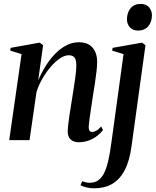

<svg xmlns="http://www.w3.org/2000/svg" viewBox="-20 -738 820 1011"><path d="M181 -314Q197.5 -353.5 220 -389.8Q242.5 -426 270 -454.2Q297.5 -482.5 329 -499Q360.5 -515.5 394.5 -515.5Q443.5 -515.5 467.5 -487Q491.5 -458.5 491.5 -412Q491.5 -391 488.2 -362.5Q485 -334 480 -301.2Q475 -268.5 469.5 -234.5Q465 -203.5 460 -171.2Q455 -139 451.5 -112.8Q448 -86.5 447 -72Q447 -56 451.5 -49.5Q456 -43 465 -43Q474.5 -43 486.5 -49.5Q498.5 -56 512.5 -72L522.5 -53Q511 -38 492.5 -23.2Q474 -8.5 449 1.2Q424 11 391.5 11Q378 11 365.2 5.2Q352.5 -0.5 344.5 -13Q336.5 -25.5 336.5 -47Q336.5 -56.5 338.5 -75.8Q340.5 -95 344.2 -120.5Q348 -146 352.5 -173.8Q357 -201.5 361 -228Q365 -254 369 -278.8Q373 -303.5 376 -325.5Q379 -347.5 380.5 -365Q382 -382.5 382 -393.5Q382 -411.5 378.2 -423.5Q374.5 -435.5 365.5 -441.2Q356.5 -447 341 -447Q321 -447 296.5 -431Q272 -415 248 -387.2Q224 -359.5 203.8 -324.8Q183.5 -290 172 -252.5L135.5 0H28.5L93.5 -453L34 -471.5L36 -486L189 -513.5L207 -500ZM672.5 32.5Q662 110.5 636 159.2Q610 208 570 230.8Q530 253.5 476.5 253.5Q455 253.5 436 249Q417 244.5 404 237.5L412.5 216.5Q421 219.5 431.5 222Q442 224.5 451.5 224.5Q477 224.5 495.2 212.8Q513.5 201 526.8 176Q540 151 549.5 110.5Q559 70 566.5 13L630.5 -453L570.5 -471.5L573 -486L728 -513.5L746 -500ZM706.5 -577Q679 -577 663.8 -594.5Q648.5 -612 648.5 -635.5Q648.5 -672 667.8 -694.8Q687 -717.5 720 -717.5Q750.5 -717.5 765.2 -699.2Q780 -681 780 -658Q780 -623 760.8 -600Q741.5 -577 706.5 -577Z"/></svg>

Font: Merriweather 144pt Medium
Style: Italic
Weight: 500
Italic angle: -7.8°
Version: Version 2.101